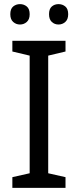

<svg xmlns="http://www.w3.org/2000/svg" viewBox="-20 -912 379 932"><path d="M298 0H40V-52L124 -71V-642L40 -662V-714H298V-662L214 -642V-71L298 -52ZM30 -843Q30 -869 44 -880.5Q58 -892 77 -892Q96 -892 110 -880.5Q124 -869 124 -843Q124 -818 110 -805.5Q96 -793 77 -793Q58 -793 44 -805.5Q30 -818 30 -843ZM218 -843Q218 -869 231.5 -880.5Q245 -892 264 -892Q283 -892 297 -880.5Q311 -869 311 -843Q311 -818 297 -805.5Q283 -793 264 -793Q245 -793 231.5 -805.5Q218 -818 218 -843Z"/></svg>

Font: Noto Sans Georgian
Style: Regular
Weight: 400
Designer: Monotype Design Team, Akaki Razmadze
Foundry: Google LLC
Version: Version 2.002